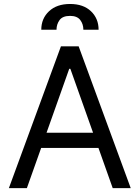

<svg xmlns="http://www.w3.org/2000/svg" viewBox="-20 -965 716 985"><path d="M117.9 0H25.6L292.6 -727.3H383.5L650.6 0H558.2L485.1 -206H191.1ZM218.8 -284.1H457.4L340.9 -612.2H335.2ZM191.8 -812.5Q191.8 -870 231.5 -907.3Q271.3 -944.6 339.5 -944.6Q407.7 -944.6 446.7 -907.3Q485.8 -870 485.8 -812.5H407.7Q407.7 -841.3 391.7 -862.4Q375.7 -883.5 339.5 -883.5Q301.1 -883.5 285.5 -861.9Q269.9 -840.2 269.9 -812.5Z"/></svg>

Font: Inter UI
Style: Regular
Weight: 400
Designer: Rasmus Andersson
Foundry: rsms
Version: 3.2;8d6f07862